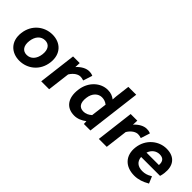

<svg xmlns="http://www.w3.org/2000/svg" viewBox="88 -1522 2350 2350"><g transform="rotate(45 1263.0 -347.0)"><path d="M578 -245C598 -408 495 -503 356 -503C218 -503 91 -408 71 -245C51 -83 155 12 293 12C432 12 558 -83 578 -245ZM439 -245C428 -156 377 -102 307 -102C237 -102 199 -155 210 -245C221 -335 272 -389 342 -389C412 -389 450 -335 439 -245Z M835 -292C874 -356 925 -381 960 -381C981 -381 992 -378 1008 -373L1018 -371L1056 -489L1049 -493C1033 -500 1015 -503 990 -503C940 -503 882 -473 834 -419L837 -491H722L662 0H799Z M1398 -46 1400 0H1513L1600 -706H1464L1441 -518L1437 -461C1405 -486 1368 -503 1313 -503C1191 -503 1074 -403 1055 -245C1035 -86 1107 12 1244 12C1301 12 1353 -12 1398 -46ZM1421 -355 1395 -148C1359 -117 1326 -103 1288 -103C1219 -103 1183 -149 1195 -246C1206 -339 1265 -388 1326 -388C1359 -388 1389 -380 1421 -355Z M1832 -292C1871 -356 1922 -381 1957 -381C1978 -381 1989 -378 2005 -373L2015 -371L2053 -489L2046 -493C2030 -500 2012 -503 1987 -503C1937 -503 1879 -473 1831 -419L1834 -491H1719L1659 0H1796Z M2470 -43 2480 -47 2442 -137 2431 -131C2393 -108 2357 -97 2313 -97C2236 -97 2186 -136 2181 -210H2508L2511 -218C2515 -230 2519 -250 2522 -272C2539 -407 2479 -503 2330 -503C2198 -503 2070 -404 2050 -245C2030 -84 2129 12 2283 12C2353 12 2418 -12 2470 -43ZM2405 -294H2190C2212 -360 2263 -394 2319 -394C2382 -394 2410 -360 2405 -294Z"/></g></svg>

Font: Falling Sky
Style: SeBdObl
Weight: 600
Designer: Paul D. Hunt
Foundry: Adobe Systems Incorporated
Version: Version 1.02